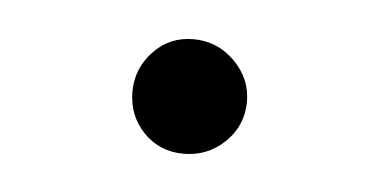

<svg xmlns="http://www.w3.org/2000/svg" viewBox="-25 -124 331 167"><g transform="rotate(5 140.0 -40.0)"><path d="M139 10Q118 10 104 -4.5Q90 -19 90 -40Q90 -60 104 -75Q118 -90 139 -90Q160 -90 175 -75Q190 -60 190 -40Q190 -19 175 -4.5Q160 10 139 10Z"/></g></svg>

Font: Agu Display
Style: Regular
Weight: 400
Designer: Oluwaseun Badejo
Version: Version 1.103